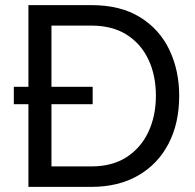

<svg xmlns="http://www.w3.org/2000/svg" viewBox="-20 -730 762 750"><path d="M91 0V-323H34V-391H91V-710H337Q451 -710 527.5 -662.5Q604 -615 642 -534.5Q680 -454 680 -356Q680 -248 638 -168Q596 -88 519 -44Q442 0 337 0ZM589 -356Q589 -436 559.5 -498Q530 -560 474 -595Q418 -630 337 -630H181V-391H342V-323H181V-80H337Q419 -80 475 -116.5Q531 -153 560 -215.5Q589 -278 589 -356Z"/></svg>

Font: Raleway Medium
Style: Regular
Weight: 500
Designer: Matt McInerney, Pablo Impallari, Rodrigo Fuenzalida
Foundry: Matt McInerney, Pablo Impallari, Rodrigo Fuenzalida
Version: Version 4.026